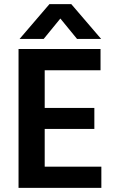

<svg xmlns="http://www.w3.org/2000/svg" viewBox="-20 -912 568 932"><path d="M472 0H70V-674H468V-571H197V-388H438V-286H197V-103H472ZM192 -723H75L220 -892H326L471 -723H354L273 -822Z"/></svg>

Font: Hind Madurai SemiBold
Style: Regular
Weight: 600
Designer: Jyotish Sonowal
Foundry: Indian Type Foundry
Version: Version 1.001;PS 1.0;hotconv 1.0.86;makeotf.lib2.5.63406; tt